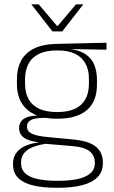

<svg xmlns="http://www.w3.org/2000/svg" viewBox="-20 -702 540 908"><path d="M251 -140.5Q159 -140.5 109.5 -182.8Q60 -225 60 -306V-328Q60 -376.5 79 -413.5Q98 -450.5 139.5 -471.8Q181 -493 247.5 -494.5L483.5 -500V-467L310 -470V-470.5Q357.5 -464.5 385.8 -444.8Q414 -425 426.2 -394.5Q438.5 -364 438.5 -325V-302Q438.5 -222 390.8 -181.2Q343 -140.5 251 -140.5ZM248 153H257.5Q308.5 153 346.8 144.8Q385 136.5 406.8 118.2Q428.5 100 428.5 69V67Q428.5 32.5 403.2 12.8Q378 -7 318.5 -11.5L187.5 -22.5L206 -23.5Q168.5 -18.5 140 -8.2Q111.5 2 95.5 20.2Q79.5 38.5 79.5 66.5V68Q79.5 100.5 100.8 119Q122 137.5 160 145.2Q198 153 248 153ZM246.5 186Q185 186 139 175.5Q93 165 67.2 140.8Q41.5 116.5 41.5 75V73Q41.5 39.5 59.2 18Q77 -3.5 106.5 -14.8Q136 -26 171 -29.5L170 -28.5Q117.5 -33.5 94 -50.2Q70.5 -67 70.5 -95.5V-96Q70.5 -114 79.2 -127Q88 -140 107.5 -147.5Q127 -155 158 -155.5V-163L226 -144L187.5 -144.5Q142.5 -144 125 -133.8Q107.5 -123.5 107.5 -103.5V-103Q107.5 -81.5 130.2 -70Q153 -58.5 209 -53.5L325.5 -42.5Q400.5 -35.5 433.5 -8.2Q466.5 19 466.5 66.5V69Q466.5 111 440.2 136.8Q414 162.5 367 174.2Q320 186 257 186ZM250.5 -172Q300 -172 333.2 -187Q366.5 -202 383.5 -232Q400.5 -262 400.5 -305.5V-329.5Q400.5 -372 384 -402Q367.5 -432 334.8 -447.8Q302 -463.5 253.5 -463.5H249.5Q196 -463.5 162.5 -446.2Q129 -429 113.8 -398.5Q98.5 -368 98.5 -328.5V-307Q98.5 -262.5 115.5 -232.5Q132.5 -202.5 166.2 -187.2Q200 -172 250.5 -172ZM228 -553.5 128.5 -681V-681.5H163L249.5 -579.5H253L339.5 -681.5H373.5V-681L274.5 -553.5Z"/></svg>

Font: Anek Latin ExtraLight
Style: Regular
Weight: 250
Designer: Yesha Goshar
Foundry: Ek Type
Version: Version 1.003